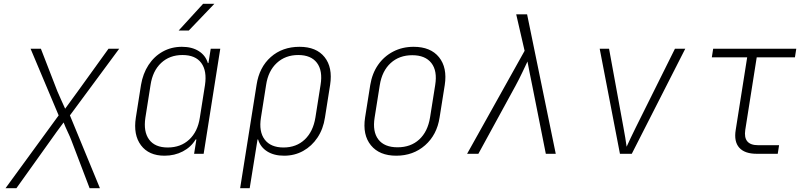

<svg xmlns="http://www.w3.org/2000/svg" viewBox="-20 -805 4240 1005"><path d="M9 180 287 -201 140 -550H194L280 -328Q287 -311 299.5 -283.5Q312 -256 321 -236Q335 -256 355.5 -283.5Q376 -311 388 -328L548 -550H604L346 -201L503 180H449L353 -72Q347 -88 334 -115.5Q321 -143 313 -164Q297 -143 277 -115.5Q257 -88 246 -72L66 180Z M915 -645 1043 -785H1102L968 -645ZM841 10Q759 10 718 -44.5Q677 -99 691 -189L718 -360Q728 -420 757.5 -465Q787 -510 832 -535Q877 -560 932 -560Q985 -560 1020.5 -537.5Q1056 -515 1068 -475H1071L1083 -550H1133L1046 0H996L1008 -75H1004Q980 -35 937 -12.5Q894 10 841 10ZM858 -33Q926 -33 970.5 -74.5Q1015 -116 1026 -189L1053 -360Q1064 -434 1033.5 -475.5Q1003 -517 935 -517Q868 -517 823.5 -475.5Q779 -434 768 -360L741 -189Q730 -116 760.5 -74.5Q791 -33 858 -33Z M1237 180 1323 -361Q1337 -453 1397.5 -506.5Q1458 -560 1548 -560Q1636 -560 1679 -506Q1722 -452 1708 -361L1681 -190Q1672 -130 1642 -85Q1612 -40 1567 -15Q1522 10 1467 10Q1414 10 1378.5 -12.5Q1343 -35 1331 -75H1328L1316 0L1287 180ZM1464 -33Q1531 -33 1575 -74.5Q1619 -116 1631 -190L1658 -361Q1670 -435 1639 -476Q1608 -517 1541 -517Q1474 -517 1429 -475.5Q1384 -434 1373 -361L1346 -190Q1334 -116 1365.5 -74.5Q1397 -33 1464 -33Z M2054 10Q1966 10 1921.5 -44.5Q1877 -99 1891 -190L1918 -360Q1928 -421 1959 -465.5Q1990 -510 2038 -535Q2086 -560 2145 -560Q2234 -560 2278 -505.5Q2322 -451 2308 -360L2281 -190Q2267 -99 2205 -44.5Q2143 10 2054 10ZM2061 -34Q2130 -34 2174.5 -75Q2219 -116 2231 -190L2258 -360Q2270 -434 2238 -475Q2206 -516 2138 -516Q2070 -516 2025 -475Q1980 -434 1968 -360L1941 -190Q1929 -116 1960.5 -75Q1992 -34 2061 -34Z M2425 0 2726 -539 2682 -730H2739L2889 0H2837L2766 -357Q2759 -390 2752 -426Q2745 -462 2741 -483Q2731 -462 2714 -426Q2697 -390 2679 -357L2484 0Z M3225 0 3119 -550H3168L3243 -140Q3248 -113 3253 -83.5Q3258 -54 3260 -37Q3268 -54 3281.5 -83.5Q3295 -113 3309 -140L3513 -550H3567L3287 0Z M3941 0Q3878 0 3849.5 -32Q3821 -64 3831 -125L3891 -505H3706L3713 -550H4148L4141 -505H3941L3881 -125Q3869 -45 3948 -45H4058L4051 0Z"/></svg>

Font: NKDuy Mono Thin
Style: Italic
Weight: 100
Italic angle: -9°
Monospace: yes
Designer: NKDuy
Foundry: NKDuy
Version: Version 2.251; ttfautohint (v1.8.4.7-5d5b)